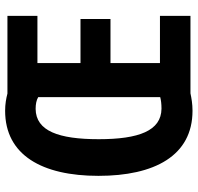

<svg xmlns="http://www.w3.org/2000/svg" viewBox="-31 -732 771 749"><g transform="rotate(-90 354.5 -357.5)"><path d="M297 -723C124 -723 43 -579 43 -359C43 -141 121 8 297 8C324 8 346 4 365 0H667V-119H483V-312H655V-429H483V-597H667V-714H364C345 -719 323 -723 297 -723ZM304 -604C323 -604 338 -601 350 -594V-118C339 -115 324 -113 305 -113C219 -114 186 -201 186 -358C186 -514 218 -603 304 -604Z"/></g></svg>

Font: Noto Sans Myanmar UI ExtraCondensed
Style: Bold
Weight: 700
Width: 2
Designer: Monotype Design Team
Foundry: Monotype Imaging Inc.
Version: Version 2.103